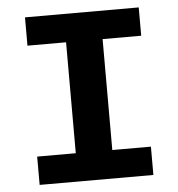

<svg xmlns="http://www.w3.org/2000/svg" viewBox="-49 -706 698 752"><g transform="rotate(-5 300.0 -329.5)"><path d="M76.7 -658.7H523.9V-547.4H372.1V-111.3H523.9V0H76.7V-111.3H228.5V-547.4H76.7Z"/></g></svg>

Font: Liberation Mono
Style: Bold
Weight: 700
Monospace: yes
Designer: Steve Matteson
Foundry: Ascender Corporation
Version: Version 2.1.5